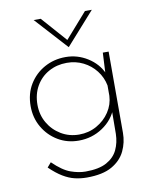

<svg xmlns="http://www.w3.org/2000/svg" viewBox="-87 -658 726 910"><g transform="rotate(-10 276.5 -203.5)"><path d="M257 186Q228 186 200 179.5Q172 173 143 155.5Q114 138 82 107L101 85Q147 130 185 143.5Q223 157 256 157Q321 157 358 136.5Q395 116 411 82Q427 48 428 6L429 -126L437 -117Q417 -62 365.5 -27.5Q314 7 250 7Q195 7 150.5 -19.5Q106 -46 79.5 -91.5Q53 -137 53 -193Q53 -253 80.5 -298Q108 -343 154 -368.5Q200 -394 256 -394Q313 -394 361.5 -363.5Q410 -333 432 -284L428 -267L434 -384H462V7Q462 53 442.5 94Q423 135 378.5 160.5Q334 186 257 186ZM86 -194Q86 -146 108.5 -107Q131 -68 170 -44.5Q209 -21 257 -21Q303 -21 341.5 -42.5Q380 -64 403.5 -99.5Q427 -135 429 -177V-227Q421 -267 396.5 -298.5Q372 -330 336 -348Q300 -366 257 -366Q209 -366 170 -344.5Q131 -323 108.5 -284Q86 -245 86 -194ZM172 -593 287 -463 269 -461 385 -593H418L280 -438H279L138 -593Z"/></g></svg>

Font: Josefin Sans Thin ExtraLight
Style: Regular
Weight: 250
Version: Version 2.001